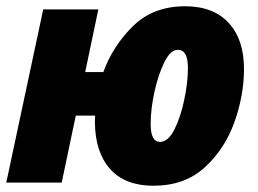

<svg xmlns="http://www.w3.org/2000/svg" viewBox="-23 -583 825 613"><path d="M756 -363Q756 -457 707 -510Q658 -563 568 -563Q466 -563 401.5 -499.5Q337 -436 307 -353H249L291 -553H115L-3 0H174L219 -214H281Q280 -207 280 -192Q281 -97 328.5 -43.5Q376 10 467 10Q566 10 630 -48Q694 -106 725 -192Q756 -278 756 -363ZM458 -187Q458 -234 470 -289Q482 -344 501.5 -384Q521 -424 545 -424Q577 -424 577 -366Q577 -321 565.5 -265.5Q554 -210 534 -170Q514 -130 488 -130Q458 -130 458 -187Z"/></svg>

Font: Noto Sans Display SemiCondensed Black
Style: Italic
Weight: 900
Width: 4
Designer: Monotype Design team
Foundry: Monotype Imaging Inc.
Version: 1.000